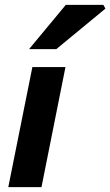

<svg xmlns="http://www.w3.org/2000/svg" viewBox="-20 -773 455 793"><path d="M14.2 0 113.7 -496H250.4L151.3 0ZM100 -570 251.8 -753H406.8L415.4 -737.4L212.4 -570Z"/></svg>

Font: Source Sans 3 VF
Style: Italic
Weight: 200
Italic angle: -11°
Designer: Paul D. Hunt
Foundry: Adobe Systems Incorporated
Version: Version 3.042;hotconv 1.0.118;makeotfexe 2.5.65603